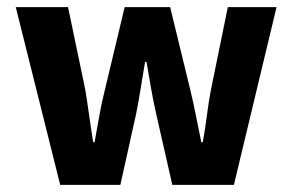

<svg xmlns="http://www.w3.org/2000/svg" viewBox="-20 -516 816 536"><path d="M148 0 24 -496H170L218 -266Q224 -229 229 -193Q234 -157 240 -119H244Q251 -157 257.5 -194Q264 -231 273 -266L328 -496H455L511 -266Q520 -229 527 -193Q534 -157 542 -119H546Q553 -157 557.5 -193Q562 -229 569 -266L616 -496H752L633 0H461L416 -198Q408 -233 402 -268Q396 -303 389 -343H385Q378 -303 372.5 -268Q367 -233 360 -198L316 0Z"/></svg>

Font: TypoPRO Source Sans Pro
Style: Bold
Weight: 700
Designer: Paul D. Hunt
Foundry: Adobe Systems Incorporated
Version: Version 2.020;PS 2.000;hotconv 1.0.86;makeotf.lib2.5.63406